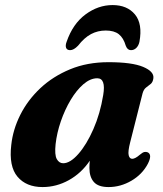

<svg xmlns="http://www.w3.org/2000/svg" viewBox="-20 -725 642 758"><path d="M494 -163.5Q484.5 -126.5 488 -112.2Q491.5 -98 502 -98Q513.5 -98 532 -114Q542.5 -123 549.5 -124.8Q556.5 -126.5 563.5 -123.5Q582 -114 563.5 -78Q541.5 -36.5 498.8 -11.5Q456 13.5 408.5 13.5Q368 13.5 350.5 -6.5Q333 -26.5 333 -62Q333 -75.5 334.5 -90.5Q301 -41 251.8 -13.8Q202.5 13.5 148 13.5Q83.5 13.5 49 -27.5Q14.5 -68.5 24.5 -153Q31 -213.5 60.2 -271.8Q89.5 -330 139.2 -376.8Q189 -423.5 256.8 -451.5Q324.5 -479.5 408.5 -479.5Q501 -479.5 545 -461Q589 -442.5 585.5 -416Q583.5 -400.5 574.8 -393.5Q566 -386.5 556.8 -379.5Q547.5 -372.5 543 -357ZM199.5 -156Q195 -113.5 204.2 -97Q213.5 -80.5 229.5 -80.5Q257 -80.5 289.2 -117Q321.5 -153.5 348.5 -214.8Q375.5 -276 387.5 -350Q398.5 -416 364 -416Q336.5 -416 309.2 -392.5Q282 -369 259 -330.5Q236 -292 220.2 -246.2Q204.5 -200.5 199.5 -156ZM397.5 -604.5Q366 -604.5 339.5 -590.5Q313 -576.5 288 -544.5Q271 -527 257 -527Q244.5 -527 241 -536.2Q237.5 -545.5 243 -560Q267.5 -631 317.5 -668Q367.5 -705 424.5 -705Q482 -705 512.8 -668Q543.5 -631 530.5 -560Q527.5 -545.5 518.5 -536.2Q509.5 -527 497 -527Q483 -527 476.5 -544.5Q467.5 -575.5 449 -590Q430.5 -604.5 397.5 -604.5Z"/></svg>

Font: Fraunces 9pt S000
Style: Bold Italic
Weight: 700
Italic angle: -16°
Version: Version 1.000; ttfautohint (v1.8.3)